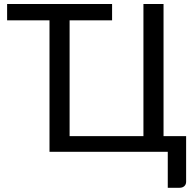

<svg xmlns="http://www.w3.org/2000/svg" viewBox="-20 -736 948 931"><path d="M882.5 -76V145.5Q882.5 158.5 873.8 166.5Q865 174.5 851 174.5H793.5V0H220V-637.5H14.5V-716.5H523.5V-637.5H317.5V-76H675.5V-716.5H773V-76Z"/></svg>

Font: Lato 2
Style: Regular
Weight: 400
Designer: Lukasz Dziedzic with Adam Twardoch and Botio Nikoltchev
Foundry: tyPoland Lukasz Dziedzic
Version: Version 2.015; 2015-08-06; http://www.latofonts.com/